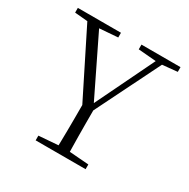

<svg xmlns="http://www.w3.org/2000/svg" viewBox="-162 -872 1007 1022"><g transform="rotate(30 341.0 -361.5)"><path d="M188 0V-29L331 -40H352L495 -29V0ZM306 0Q307 -38 307.5 -69Q308 -100 308.5 -133.5Q309 -167 309 -210.5Q309 -254 309 -316H374Q374 -254 374 -210.5Q374 -167 374.5 -134Q375 -101 375.5 -69.5Q376 -38 377 0ZM323 -259 91 -723H164L370 -300H345L350 -312L549 -723H588L358 -259ZM30 -694V-723H295V-694L163 -684H143ZM421 -694V-723H661V-694L560 -684H542Z"/></g></svg>

Font: Noto Serif SC ExtraLight
Style: Regular
Weight: 200
Designer: Ryoko NISHIZUKA 西塚涼子 (kana & ideographs); Frank Grießhammer (Latin, Greek & Cyrillic); Wenlong ZHANG 张文龙 (bopomofo); San
Foundry: Adobe
Version: Version 2.002-H1;hotconv 1.1.0;makeotfexe 2.6.0